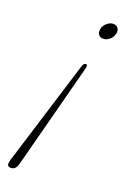

<svg xmlns="http://www.w3.org/2000/svg" viewBox="-143 -629 537 823"><g transform="rotate(20 125.5 -217.0)"><path d="M21.5 148Q10 148 7.2 141.2Q4.5 134.5 7 125Q8.5 115 13.5 101.5L157 -362.5Q162.5 -380.5 172 -380.5Q182 -380.5 177.5 -363L56 101.5Q54.5 107 52.8 113Q51 119 49.5 124Q47 134 40 141Q33 148 21.5 148ZM224.5 -582.5Q239 -582.5 246.5 -571.5Q254 -560.5 249.5 -545Q245.5 -529 232 -518.2Q218.5 -507.5 204 -507.5Q189 -507.5 182 -518.5Q175 -529.5 179.5 -545.5Q183.5 -560.5 196.8 -571.5Q210 -582.5 224.5 -582.5Z"/></g></svg>

Font: Fraunces 72pt Soft Thin
Style: Italic
Weight: 100
Italic angle: -16°
Version: Version 1.000;[0bf87f6ff]